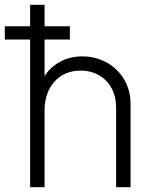

<svg xmlns="http://www.w3.org/2000/svg" viewBox="-42 -777 634 797"><path d="M248 -613V-668H143V-757H83V-668H-22V-613H83V0H143V-320C143 -416 202 -484 292 -484C376 -484 440 -426 440 -330V0H500V-347C500 -461 410 -543 301 -543C260 -543 224 -533 193 -512C172 -498 155 -481 143 -461V-613Z"/></svg>

Font: Plus Jakarta Sans Light
Style: Regular
Weight: 300
Designer: Gumpita Rahayu
Foundry: Tokotype
Version: Version 2.071;gftools[0.9.30]